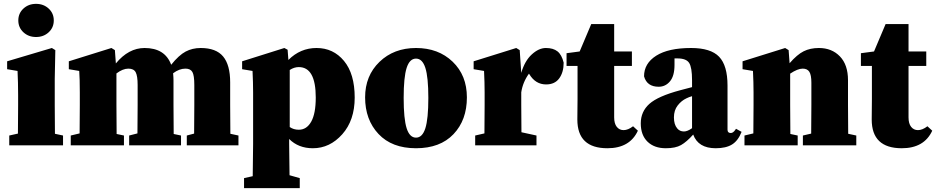

<svg xmlns="http://www.w3.org/2000/svg" viewBox="-20 -754 4856 996"><path d="M232.5 -586.5Q206 -562 167 -562Q128 -562 101.5 -586.5Q75 -611 75 -648Q75 -685 101.5 -709.5Q128 -734 167 -734Q206 -734 232.5 -709.5Q259 -685 259 -648Q259 -611 232.5 -586.5ZM265 -60 307 -51V0H28V-51L73 -61Q74 -110 74 -210V-260Q74 -326 71 -386L17 -395V-436L249 -505L267 -494L264 -345V-210Q264 -108 265 -60Z M1175 -60 1217 -51V0H949V-51L987 -61Q988 -109 988 -210V-313Q988 -363 978 -380.5Q968 -398 942 -398Q910 -398 878 -374Q880 -352 880 -338V-210Q880 -108 881 -59L919 -51V0H650V-51L693 -62Q694 -109 694 -210V-313Q694 -360 684 -379Q674 -398 646 -398Q617 -398 584 -373V-210Q584 -108 585 -59L623 -51V0H347V-51L393 -62Q394 -110 394 -210V-274Q394 -346 391 -386L337 -395V-436L558 -505L576 -494L581 -425Q647 -505 730 -505Q836 -505 868 -418Q908 -468 943 -486.5Q978 -505 1021 -505Q1101 -505 1137.5 -461Q1174 -417 1174 -327V-210Q1174 -108 1175 -60Z M1483 -391V-95Q1503 -81 1530 -81Q1571 -81 1594.5 -123Q1618 -165 1618 -248Q1618 -406 1530 -406Q1506 -406 1483 -391ZM1472 -496 1476 -443Q1538 -505 1622 -505Q1709 -505 1764.5 -438Q1820 -371 1820 -248Q1820 -130 1755.5 -57.5Q1691 15 1603 15Q1528 15 1480 -33V-8Q1480 27 1482 155L1535 170V222H1246V170L1291 160Q1293 26 1293 -8V-274Q1293 -326 1290 -386L1236 -395V-436L1455 -505Z M2074 -246Q2074 -137 2089.5 -88.5Q2105 -40 2138 -40Q2171 -40 2186.5 -88.5Q2202 -137 2202 -246Q2202 -354 2186.5 -402Q2171 -450 2138 -450Q2105 -450 2089.5 -402Q2074 -354 2074 -246ZM2138 -505Q2254 -505 2328 -434Q2402 -363 2402 -249Q2402 -131 2332.5 -58Q2263 15 2138 15Q2013 15 1943.5 -59Q1874 -133 1874 -249Q1874 -361 1948.5 -433Q2023 -505 2138 -505Z M2676 -494 2684 -376Q2702 -438 2738.5 -471.5Q2775 -505 2812 -505Q2850 -505 2872 -487.5Q2894 -470 2904 -429Q2904 -379 2881 -347.5Q2858 -316 2813 -316Q2758 -316 2726 -369L2724 -372Q2692 -328 2684 -275V-210Q2684 -115 2685 -68L2763 -51V0H2445V-51L2493 -62Q2494 -110 2494 -210V-275Q2494 -326 2491 -386L2437 -395V-436L2658 -505Z M3264 -99 3289 -76Q3247 15 3131 15Q2975 15 2975 -134Q2975 -154 2975.5 -188Q2976 -222 2976 -241V-412H2919V-478L2987 -487L3047 -629H3166V-487H3258V-412H3166V-145Q3166 -113 3179.5 -96Q3193 -79 3215 -79Q3238 -79 3264 -99Z M3570 -89V-255Q3555 -251 3541 -244Q3515 -232 3495.5 -207Q3476 -182 3476 -145Q3476 -108 3493 -88Q3506 -72 3528 -72Q3546 -72 3570 -89ZM3798 -86 3827 -70Q3809 -24 3777.5 -4.5Q3746 15 3693 15Q3602 15 3576 -56Q3542 -18 3513 -1.5Q3484 15 3434 15Q3374 15 3339 -19Q3304 -53 3304 -114Q3304 -175 3348.5 -215Q3393 -255 3509 -286L3570 -302V-338Q3570 -404 3555 -427.5Q3540 -451 3494 -451H3479V-417Q3479 -360 3455.5 -332Q3432 -304 3397 -304Q3336 -304 3321 -358Q3321 -425 3384 -465Q3447 -505 3565 -505Q3667 -505 3710.5 -459.5Q3754 -414 3754 -310V-81Q3754 -64 3771 -64Q3783 -64 3794 -80Z M4380 -60 4422 -51V0H4145V-51L4188 -61Q4189 -109 4189 -210V-325Q4189 -365 4178.5 -381.5Q4168 -398 4144 -398Q4118 -398 4079 -372V-210Q4079 -108 4080 -59L4118 -51V0H3842V-51L3888 -62Q3889 -110 3889 -210V-274Q3889 -326 3886 -386L3832 -395V-436L4053 -505L4071 -494L4076 -426Q4115 -471 4149 -488Q4183 -505 4228 -505Q4295 -505 4337 -461.5Q4379 -418 4379 -338V-210Q4379 -108 4380 -60Z M4791 -99 4816 -76Q4774 15 4658 15Q4502 15 4502 -134Q4502 -154 4502.5 -188Q4503 -222 4503 -241V-412H4446V-478L4514 -487L4574 -629H4693V-487H4785V-412H4693V-145Q4693 -113 4706.5 -96Q4720 -79 4742 -79Q4765 -79 4791 -99Z"/></svg>

Font: TypoPRO Source Serif Pro
Style: Regular
Weight: 900
Designer: Frank Grießhammer
Foundry: Adobe Systems Incorporated
Version: Version 1.017;PS 1.0;hotconv 1.0.79;makeotf.lib2.5.61930